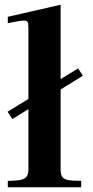

<svg xmlns="http://www.w3.org/2000/svg" viewBox="-20 -791 394 811"><path d="M32 -288 100 -330V-73C100 -25 58 -29 13 -27V0H323V-27C268 -29 236 -25 236 -73V-413L330 -471L310 -502L236 -457V-771L13 -720V-693C47 -700 68 -704 81 -704C99 -704 100 -695 100 -669V-373L12 -319Z"/></svg>

Font: Ortica Linear
Style: Bold
Weight: 700
Designer: Benedetta Bovani
Foundry: Collletttivo
Version: Version 2.000;Glyphs 3.1.2 (3151)